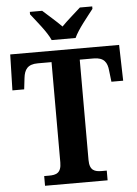

<svg xmlns="http://www.w3.org/2000/svg" viewBox="-61 -978 733 1024"><g transform="rotate(-5 305.5 -465.5)"><path d="M241 -771H369C389 -816 443 -880 472 -918V-931H406C380 -907 333 -867 305 -838C277 -867 230 -907 204 -931H138V-918C167 -880 222 -816 241 -771ZM138 0H473V-52H447C409 -52 381 -60 381 -117V-654H455C511 -654 528 -626 532 -582L539 -522H602L597 -714H14L9 -522H72L79 -582C84 -626 101 -654 156 -654H230V-117C230 -60 202 -52 164 -52H138Z"/></g></svg>

Font: Noto Serif Myanmar SemiCondensed
Style: Bold
Weight: 700
Width: 4
Designer: Ben Mitchell and the Monotype Design Team
Foundry: Monotype Imaging Inc.
Version: Version 2.106